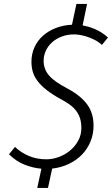

<svg xmlns="http://www.w3.org/2000/svg" viewBox="-20 -846 565 969"><path d="M189 5.4Q147.5 2 104.7 -14.6Q62 -31.2 25.4 -67.4L55.7 -104.5Q84.5 -76.7 124.8 -59.3Q165 -42 213.9 -42Q246.1 -42 277.8 -54Q309.6 -65.9 334.5 -86.9Q359.4 -107.9 375 -136.7Q390.6 -165.5 390.6 -199.2Q390.6 -226.6 384.3 -247.6Q377.9 -268.6 365.2 -285.6Q352.5 -302.7 333.7 -316.7Q314.9 -330.6 289.6 -344.2Q245.1 -368.2 216.1 -391.1Q187 -414.1 169.7 -437Q152.3 -460 145.5 -483.9Q138.7 -507.8 138.7 -534.2Q138.7 -574.2 154.1 -607.7Q169.4 -641.1 196.8 -665.5Q224.1 -689.9 261.7 -704.6Q299.3 -719.2 343.3 -721.2L365.7 -826.2H419.4L397 -717.8Q408.7 -715.8 423.8 -711.7Q439 -707.5 456.1 -700.4Q473.1 -693.4 490.7 -682.6Q508.3 -671.9 524.9 -656.7L494.6 -619.6Q476.1 -635.7 455.3 -646Q434.6 -656.2 415 -662.1Q395.5 -668 379.6 -670.2Q363.8 -672.4 354.5 -672.4Q319.8 -672.4 291.3 -661.4Q262.7 -650.4 242.4 -632.1Q222.2 -613.8 211.2 -589.6Q200.2 -565.4 200.2 -539.6Q200.2 -517.1 207.3 -498.5Q214.4 -480 228.8 -463.6Q243.2 -447.3 265.1 -432.1Q287.1 -417 317.4 -400.9Q354 -381.3 379.6 -360.6Q405.3 -339.8 421.4 -316.9Q437.5 -293.9 444.8 -267.8Q452.1 -241.7 452.1 -211.9Q452.1 -169.4 437 -132.3Q421.9 -95.2 394.3 -66.4Q366.7 -37.6 328.1 -19Q289.6 -0.5 243.2 4.9L222.2 102.5H168Z"/></svg>

Font: Ufes Sans Light
Style: Italic
Weight: 200
Designer: Ricardo Esteves & Thais Bronze
Foundry: ProDesignUfes - Ricardo Esteves, Thais Bronze
Version: Version 2.0